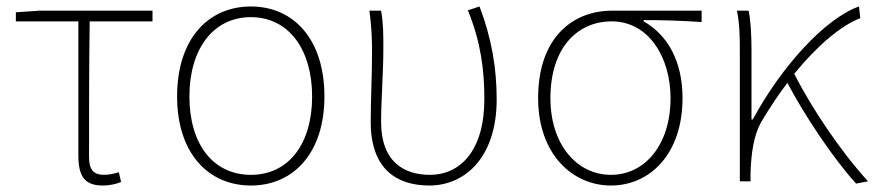

<svg xmlns="http://www.w3.org/2000/svg" viewBox="-20 -560 2701 593"><path d="M298 13C321 13 343 7 354 2L347 -28C334 -24 317 -20 301 -20C268 -20 255 -37 255 -75C255 -215 255 -353 257 -494H451V-527H101L29 -522V-494H222V-81C222 -14 242 13 298 13Z M755 13C885 13 982 -86 982 -262C982 -441 885 -540 755 -540C624 -540 527 -441 527 -262C527 -86 624 13 755 13ZM755 -20C638 -20 565 -115 565 -262C565 -408 638 -507 755 -507C871 -507 944 -408 944 -262C944 -115 871 -20 755 -20Z M1306 13C1417 13 1514 -75 1514 -253C1514 -351 1498 -443 1461 -540L1425 -528C1465 -431 1476 -343 1476 -254C1476 -93 1400 -20 1308 -20C1229 -20 1157 -59 1157 -184C1157 -245 1164 -338 1164 -409C1164 -453 1164 -489 1157 -527H1121C1128 -474 1129 -438 1129 -396C1129 -325 1125 -254 1125 -183C1125 -38 1205 13 1306 13Z M1867 13C1987 13 2088 -84 2088 -257C2088 -371 2042 -452 1968 -494V-498C2029 -498 2086 -496 2147 -492V-527H1870C1750 -527 1642 -445 1642 -257C1642 -84 1748 13 1867 13ZM1867 -20C1762 -20 1680 -113 1680 -257C1680 -413 1764 -494 1869 -494C1985 -494 2051 -381 2051 -257C2051 -113 1972 -20 1867 -20Z M2624 7 2661 0C2574 -95 2486 -228 2433 -332C2504 -419 2576 -480 2637 -504L2633 -540C2528 -503 2393 -354 2305 -191H2301V-409C2301 -453 2298 -503 2292 -527H2256C2265 -486 2265 -438 2265 -396V0H2298V-24C2300 -85 2307 -144 2334 -188C2359 -230 2385 -269 2412 -304C2465 -203 2554 -70 2624 7Z"/></svg>

Font: Harano Aji Gothic KR ExtraLight
Style: Regular
Weight: 250
Foundry: Masamichi Hosoda
Version: HaranoAjiGothicKR-ExtraLight version 20220220;ttx 4.29.1